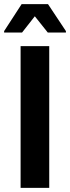

<svg xmlns="http://www.w3.org/2000/svg" viewBox="-32 -912 340 932"><path d="M68 0V-688H207V0ZM-12 -754V-761L73 -892H201L288 -761V-754H200L137 -833L75 -754Z"/></svg>

Font: Saira Semi Condensed SemiBold
Style: Regular
Weight: 600
Width: 4
Designer: Hector Gatti with collaboration of the Omnibus-Type team
Foundry: Omnibus-Type
Version: Version 1.001; ttfautohint (v1.8)